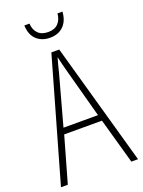

<svg xmlns="http://www.w3.org/2000/svg" viewBox="-167 -980 785 1056"><g transform="rotate(-20 225.5 -452.5)"><path d="M412 0 337 -267H116L40 0H0L204 -715H250L451 0ZM249 -591Q243 -614 237.5 -635Q232 -656 227 -679Q221 -657 215.5 -636Q210 -615 204 -591L125 -303H327ZM338 -905Q335 -853 305.5 -823Q276 -793 226 -793Q178 -793 147.5 -821.5Q117 -850 115 -905H145Q147 -868 168 -847Q189 -826 227 -826Q265 -826 285.5 -847.5Q306 -869 309 -905Z"/></g></svg>

Font: Noto Sans Thai Cond ExtLt
Style: Regular
Weight: 200
Width: 3
Designer: Monotype Design Team
Foundry: Monotype Imaging Inc.
Version: Version 2.002; ttfautohint (v1.8.4.7-5d5b)